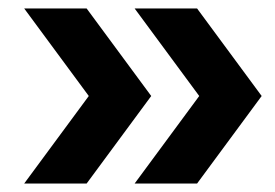

<svg xmlns="http://www.w3.org/2000/svg" viewBox="-20 -510 647 452"><path d="M596 -284 444 -78H297L449 -284L297 -490H444ZM336 -284 184 -78H37L189 -284L37 -490H184Z"/></svg>

Font: Cabin
Style: Bold
Weight: 700
Designer: Pablo Impallari
Foundry: Pablo Impallari. www.impallari.com Igino Marini. www.ikern.com
Version: Version 1.005